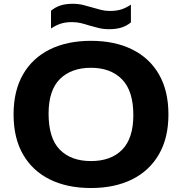

<svg xmlns="http://www.w3.org/2000/svg" viewBox="-20 -960 938 990"><path d="M449 9.5Q327 9.5 237.5 -34.5Q148 -78.5 99 -163.2Q50 -248 50 -370Q50 -492 99 -576.8Q148 -661.5 237.5 -705.5Q327 -749.5 449 -749.5Q571.5 -749.5 661.2 -705.2Q751 -661 799.8 -576.2Q848.5 -491.5 848.5 -370Q848.5 -248.5 799.2 -163.8Q750 -79 660.5 -34.8Q571 9.5 449 9.5ZM449 -129.5Q552 -129.5 609.8 -188Q667.5 -246.5 667.5 -366.5Q667.5 -491.5 609 -551Q550.5 -610.5 449 -610.5Q348 -610.5 289.2 -552.8Q230.5 -495 230.5 -373.5Q230.5 -247 288.5 -188.2Q346.5 -129.5 449 -129.5ZM542.5 -809.5Q513.5 -809.5 488.8 -815.5Q464 -821.5 440.5 -828.5Q419 -835.5 397.2 -840.8Q375.5 -846 351.5 -846Q318 -846 293.2 -838Q268.5 -830 243 -813V-904.5Q265 -923 291.8 -931.8Q318.5 -940.5 355.5 -940.5Q384.5 -940.5 409.2 -934.2Q434 -928 457.5 -921Q479 -914.5 500.8 -909Q522.5 -903.5 546.5 -903.5Q580 -903.5 604.8 -911.2Q629.5 -919 655 -936V-844.5Q633 -826.5 606.2 -818Q579.5 -809.5 542.5 -809.5Z"/></svg>

Font: Encode Sans Expanded Expanded
Style: Bold
Weight: 700
Width: 7
Designer: Multiple Designers
Foundry: Impallari Type
Version: Version 3.000; ttfautohint (v1.8.3) -l 8 -r 50 -G 200 -x 14 